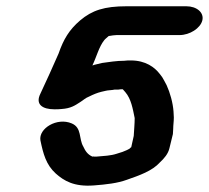

<svg xmlns="http://www.w3.org/2000/svg" viewBox="-20 -620 667 613"><path d="M575 -600H384C313 -600 274 -587 236 -555C201 -525 183 -495 167 -449C148 -405 128 -362 109 -321C92 -287 115 -271 154 -271C161 -271 169 -271 177 -272C206 -274 219 -283 236 -294C246 -300 252 -307 265 -312C277 -318 291 -324 304 -327L317 -330C323 -332 339 -332 346 -334H358C362 -335 367 -335 372 -335L380 -326C399 -304 404 -272 410 -243C410 -225 408 -205 407 -186L399 -150L396 -148C395 -144 376 -137 371 -135L352 -129C334 -123 312 -122 288 -120H280C278 -121 276 -120 275 -120C259 -127 252 -139 246 -152C231 -177 242 -212 209 -226C162 -246 103 -210 109 -172C118 -129 127 -94 158 -66C184 -43 216 -23 280 -28C319 -31 355 -35 385 -46C425 -60 466 -74 491 -102C504 -114 517 -129 521 -147L532 -192L533 -209C533 -221 535 -232 535 -245L534 -264C532 -292 523 -324 512 -348L504 -363C500 -371 496 -377 490 -384C474 -405 445 -427 398 -427C390 -427 383 -427 377 -426C352 -426 328 -422 306 -419L281 -413C280 -412 277 -412 275 -411C288 -438 296 -471 313 -492C315 -495 323 -501 327 -505C332 -506 337 -506 340 -507L352 -508H553C586 -508 620 -530 626 -555C632 -580 608 -600 575 -600Z"/></svg>

Font: Blanket
Style: SikObl
Weight: 700
Foundry: Cannot Into Space Fonts
Version: Version 0.9